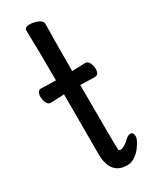

<svg xmlns="http://www.w3.org/2000/svg" viewBox="-197 -759 660 831"><g transform="rotate(-30 133.0 -343.0)"><path d="M172 -446Q211 -446 238 -448Q251 -448 258 -433.5Q265 -419 265 -404Q265 -374 244 -374L172 -376Q172 -53 175 -49.5Q178 -46 184 -46Q203 -47 228 -72Q242 -85 254 -85Q269 -85 269 -63Q269 -45 241 -9Q209 27 176 27Q93 27 91 -75V-376L24 -373Q10 -373 3.5 -388Q-3 -403 -3 -418Q-3 -448 19 -448Q58 -446 91 -446Q91 -590 88 -697Q88 -713 113 -713Q132 -713 153 -704.5Q174 -696 174 -679Q172 -590 172 -446Z"/></g></svg>

Font: LXGW WenKai Medium
Style: Regular
Weight: 500
Designer: LXGW / Fontworks Inc.
Foundry: LXGW / Fontworks Inc.
Version: Version 1.501; October 10, 2024